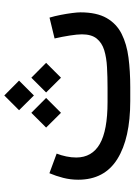

<svg xmlns="http://www.w3.org/2000/svg" viewBox="116 -752 636 908"><g transform="rotate(-90 434.0 -298.0)"><path d="M476.1 0H410.2Q233.9 0 136 -61Q38.1 -122.1 38.1 -246.1Q38.1 -282.7 46.9 -317.1Q55.7 -351.6 68.8 -382.3L161.6 -348.1Q153.3 -327.1 148.2 -302.7Q143.1 -278.3 143.1 -254.9Q143.6 -180.7 207.3 -144Q271 -107.4 405.3 -107.4H472.7Q523.9 -107.4 569.6 -109.9Q615.2 -112.3 650.4 -123Q685.5 -133.8 705.6 -158.7Q725.6 -183.6 725.6 -228.5Q725.6 -250 720 -285.9Q714.4 -321.8 706.1 -357.9L804.7 -381.8Q812 -357.4 817.6 -328.6Q823.2 -299.8 826.4 -274.7Q829.6 -249.5 829.6 -235.8Q829.6 -158.7 802.7 -111.8Q775.9 -64.9 727.8 -40.8Q679.7 -16.6 615.5 -8.3Q551.3 0 476.1 0ZM366.7 -525.9 436.5 -595.7 506.8 -525.9 436.5 -455.6ZM450.7 -397.9 520.5 -467.8 590.8 -397.9 520.5 -327.6ZM284.7 -397.9 354.5 -467.8 424.8 -397.9 354.5 -327.6Z"/></g></svg>

Font: Vazir Medium FD-WOL
Style: Medium-FD-WOL
Weight: 500
Designer: Saber Rastikerdar
Foundry: Saber Rastikerdar
Version: Version 30.0.0